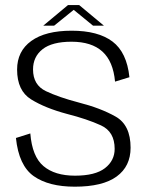

<svg xmlns="http://www.w3.org/2000/svg" viewBox="-20 -716 578 741"><path d="M268.5 4.5Q376.5 4.5 430.2 -34.8Q484 -74 484 -146Q484 -233.5 426 -266.2Q368 -299 283.5 -320.5Q207 -340.5 157.2 -364.2Q107.5 -388 107.5 -448Q107.5 -497 144.2 -526Q181 -555 256 -555Q333.5 -555 375.2 -517Q417 -479 424 -401L479.5 -418Q469.5 -514 414 -555.8Q358.5 -597.5 256.5 -597.5Q155.5 -597.5 100.8 -558Q46 -518.5 46 -447.5Q46 -366 100 -332.5Q154 -299 238 -276.5Q316.5 -256.5 369.5 -232.2Q422.5 -208 422.5 -141.5Q422.5 -96 385 -67Q347.5 -38 269.5 -38Q191.5 -38 147.8 -75Q104 -112 97 -201L41.5 -183.5Q52.5 -77 110.2 -36.2Q168 4.5 268.5 4.5ZM147 -617H189L264.5 -678L339 -617H381L285.5 -696.5H242.5Z"/></svg>

Font: Anybody UltraCondensed Thin Light
Style: Regular
Weight: 300
Version: Version 1.111